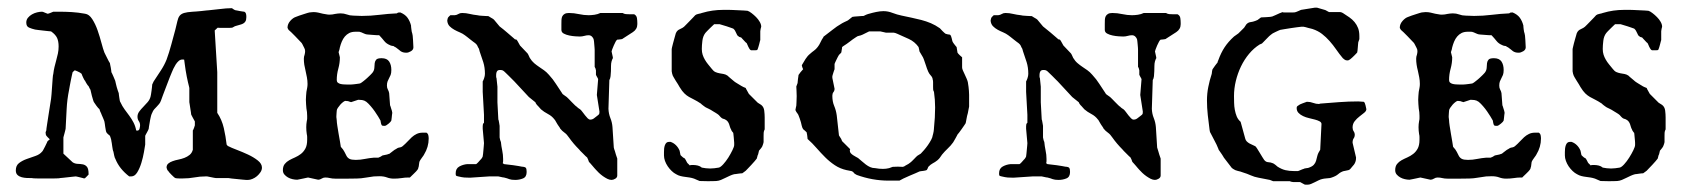

<svg xmlns="http://www.w3.org/2000/svg" viewBox="-20 -473 4489 510"><path d="M525.9 -4.4Q510.7 -4.4 496.3 -1.7Q481.9 1 465.8 1Q464.8 1 461.9 1Q459 1 455.8 1Q452.6 1 449.7 0.7Q446.8 0.5 445.8 0Q444.3 -0.5 441.7 -2.9Q439 -5.4 435.8 -8.5Q432.6 -11.7 430.2 -14.4Q427.7 -17.1 427.2 -18.6Q425.3 -19.5 423.8 -23.2Q422.4 -26.9 422.4 -27.8Q422.4 -34.7 427 -38.6Q431.6 -42.5 438.5 -44.9Q445.3 -47.4 453.9 -49.1Q462.4 -50.8 470 -53.7Q477.5 -56.6 483.6 -61.5Q489.7 -66.4 492.2 -75.2V-126.5Q493.2 -127.4 495.4 -133.3Q497.6 -139.2 497.6 -140.1V-145.5V-150.4Q497.1 -151.4 495.6 -154.1Q494.1 -156.7 492.4 -159.9Q490.7 -163.1 489.3 -165.8Q487.8 -168.5 487.8 -168.9Q487.8 -170.4 487.1 -174.8Q486.3 -179.2 485.6 -184.3Q484.9 -189.5 484.1 -194.3Q483.4 -199.2 482.9 -201.7V-229V-239.3Q482.9 -239.7 482.2 -242.7Q481.4 -245.6 480.7 -248.8Q480 -252 479.2 -254.9Q478.5 -257.8 478.5 -258.3Q477.5 -261.7 476.1 -269.5Q474.6 -277.3 473.1 -286.4Q471.7 -295.4 470.7 -303.2Q469.7 -311 469.2 -314.5Q468.8 -314.9 467 -314.9Q465.3 -314.9 464.4 -314.9Q459 -314.9 454.6 -311Q450.2 -307.1 446.8 -301.8Q443.4 -296.4 440.7 -290.8Q438 -285.2 436.5 -281.2Q435.1 -278.3 430.9 -267.6Q426.8 -256.8 421.9 -244.1Q417 -231.4 412.8 -220.2Q408.7 -209 407.7 -206.1Q405.8 -200.7 402.8 -197Q399.9 -193.4 396.5 -189.9Q393.1 -186.5 389.6 -182.6Q386.2 -178.7 384.3 -173.3Q382.8 -170.9 381.3 -165.8Q379.9 -160.6 379.9 -159.7Q379.4 -158.2 378.7 -154.1Q377.9 -149.9 377.2 -145.3Q376.5 -140.6 375.7 -136.5Q375 -132.3 375 -130.9Q375 -129.9 373.5 -127.2Q372.1 -124.5 370.4 -121.3Q368.7 -118.2 367.2 -115.5Q365.7 -112.8 365.7 -112.3V-88.9Q364.7 -82.5 362.3 -68.6Q359.9 -54.7 355.5 -40.3Q351.1 -25.9 344.5 -15.1Q337.9 -4.4 328.6 -4.4H323.2Q310.5 -14.2 301.3 -25.6Q292 -37.1 286.1 -51.8Q285.2 -52.2 283.4 -59.6Q281.7 -66.9 281.2 -70.3Q280.3 -71.8 279.5 -75.7Q278.8 -79.6 278.1 -84.2Q277.3 -88.9 276.9 -93Q276.4 -97.2 275.9 -98.1Q275.9 -100.6 274.2 -106Q272.5 -111.3 272 -112.3Q270.5 -113.3 266.6 -116.9Q262.7 -120.6 262.7 -121.6Q261.7 -123 261 -127.2Q260.3 -131.3 259.5 -136Q258.8 -140.6 258.3 -144.8Q257.8 -148.9 257.3 -150.4Q257.3 -150.9 256.1 -153.8Q254.9 -156.7 253.4 -160.4Q252 -164.1 250.2 -167.7Q248.5 -171.4 248 -173.3Q247.1 -174.3 245.6 -178.5Q244.1 -182.6 244.1 -183.1Q243.2 -183.6 240.7 -186.3Q238.3 -189 236.1 -192.1Q233.9 -195.3 231.9 -198.2Q230 -201.2 229.5 -201.7Q228.5 -203.1 227.1 -208Q225.6 -212.9 224.1 -218.3Q222.7 -223.6 221.7 -228.5Q220.7 -233.4 220.2 -234.9Q219.2 -235.8 217.5 -239.5Q215.8 -243.2 215.3 -244.1Q214.4 -244.6 212.9 -246.6Q211.4 -248.5 210 -251Q208.5 -253.4 207.3 -255.6Q206.1 -257.8 206.1 -258.3Q205.1 -258.8 203.6 -261.5Q202.1 -264.2 200.7 -267.3Q199.2 -270.5 198 -273.4Q196.8 -276.4 196.8 -276.9Q193.4 -280.3 186 -283.4Q178.7 -286.6 178.2 -286.1L172.9 -281.2Q172.4 -278.8 170.9 -272.5Q169.4 -266.1 168 -258.8Q166.5 -251.5 165.3 -244.6Q164.1 -237.8 163.6 -234.9Q158.2 -208.5 157 -182.9Q155.8 -157.2 154.3 -130.9Q154.3 -129.9 153.3 -126.5Q152.3 -123 151.4 -119.1Q150.4 -115.2 149.4 -111.8Q148.4 -108.4 148.4 -107.9V-85.9V-64.9Q149.9 -63.5 153.3 -60.3Q156.7 -57.1 160.6 -53.5Q164.6 -49.8 168 -46.6Q171.4 -43.5 172.9 -42Q178.7 -38.1 186 -37.8Q193.4 -37.6 200 -36.4Q206.5 -35.2 210.9 -30Q215.3 -24.9 215.3 -10.7V-9.3Q213.9 -7.3 210.4 -4.2Q207 -1 206.1 0Q205.6 0.5 205.1 0.5Q204.6 1 203.1 1Q202.6 1 201.9 0.5Q201.2 0 200.2 0Q199.7 0 197.3 -0.7Q194.8 -1.5 191.4 -2.2Q188 -2.9 185.1 -3.7Q182.1 -4.4 181.2 -4.4Q180.2 -4.4 174.1 -3.7Q168 -2.9 160.6 -2.2Q153.3 -1.5 147 -0.7Q140.6 0 139.2 0Q138.7 0.5 134.3 0.7Q129.9 1 123.8 1Q117.7 1 111.6 1Q105.5 1 101.1 1Q97.7 1 91.8 1Q85.9 1 80.1 1Q74.2 1 69.6 0.7Q64.9 0.5 64 0Q58.6 0 51.5 -0.2Q44.4 -0.5 37.8 -2.2Q31.2 -3.9 26.6 -8.1Q22 -12.2 22 -20.5Q22 -33.2 30.5 -39.8Q39.1 -46.4 50.5 -50.5Q62 -54.7 73.7 -58.6Q85.4 -62.5 91.8 -70.3Q92.8 -70.8 95 -75Q97.2 -79.1 99.6 -83.7Q102.1 -88.4 104 -92.8Q106 -97.2 106.4 -98.1Q107.4 -98.6 109.1 -100.3Q110.8 -102.1 112.3 -103Q105.5 -109.4 103.3 -112.3Q101.1 -115.2 101.1 -121.6Q101.1 -122.6 102.1 -124.3Q103 -126 103 -126.5Q103 -129.9 105 -142.3Q106.9 -154.8 109.1 -168.9Q111.3 -183.1 113.3 -195.6Q115.2 -208 115.7 -210.9Q116.2 -213.4 116.9 -223.1Q117.7 -232.9 118.4 -244.1Q119.1 -255.4 119.9 -264.9Q120.6 -274.4 121.6 -276.9Q122.6 -286.1 124.8 -295.2Q127 -304.2 129.4 -313Q131.8 -321.8 133.8 -330.8Q135.7 -339.8 135.7 -349.6Q135.7 -363.3 131.6 -372.3Q127.4 -381.3 115.7 -389.6Q113.3 -389.6 107.4 -390.4Q101.6 -391.1 94.7 -391.8Q87.9 -392.6 81.8 -393.3Q75.7 -394 73.2 -394.5Q64.5 -396.5 57.1 -399.7Q49.8 -402.8 49.8 -413.1Q49.8 -420.4 54.2 -425.8Q58.6 -431.2 64.9 -434.8Q71.3 -438.5 78.6 -440.2Q85.9 -441.9 91.8 -441.9Q93.8 -441.9 99.6 -439.2Q105.5 -436.5 106.4 -436.5Q108.4 -436.5 113.8 -438.7Q119.1 -440.9 121.6 -441.9H136.7Q154.3 -441.9 170.9 -440.9Q187.5 -439.9 206.1 -436.5Q216.8 -435.1 225.1 -422.1Q233.4 -409.2 239.3 -392.3Q245.1 -375.5 249.5 -358.9Q253.9 -342.3 257.3 -333.5Q257.8 -332.5 259.8 -328.4Q261.7 -324.2 264.2 -319.6Q266.6 -314.9 268.8 -310.5Q271 -306.2 272 -305.2Q272 -304.2 272.7 -301Q273.4 -297.9 274.2 -293.7Q274.9 -289.6 275.4 -286.1Q275.9 -282.7 275.9 -281.2Q276.4 -280.8 277.8 -277.6Q279.3 -274.4 281 -270.5Q282.7 -266.6 284.2 -262.9Q285.6 -259.3 286.1 -258.3Q286.6 -256.3 287.6 -251.7Q288.6 -247.1 290 -241.9Q291.5 -236.8 293 -232.2Q294.4 -227.5 295.4 -225.6Q295.4 -224.1 295.9 -220.7Q296.4 -217.3 296.9 -213.4Q297.4 -209.5 298.1 -206.1Q298.8 -202.6 299.8 -201.7Q304.7 -190.9 311 -182.4Q317.4 -173.8 323.5 -165.5Q329.6 -157.2 334.5 -147.9Q339.4 -138.7 341.8 -126.5Q342.8 -126.5 343.3 -126.2Q343.8 -126 344.2 -126Q349.6 -126 350.8 -131.6Q352.1 -137.2 352.1 -140.1Q352.1 -146.5 348.6 -151.4Q345.2 -156.2 345.2 -163.1Q345.2 -170.4 349.9 -176.8Q354.5 -183.1 360.6 -189.2Q366.7 -195.3 372.3 -201.9Q377.9 -208.5 379.9 -216.3Q380.4 -217.8 381.1 -222.4Q381.8 -227.1 382.6 -232.4Q383.3 -237.8 383.8 -242.4Q384.3 -247.1 384.3 -248.5Q384.8 -249 386.5 -253.2Q388.2 -257.3 389.2 -258.3Q397.5 -271 407 -285.4Q416.5 -299.8 422.4 -314.5Q425.8 -323.7 429 -334Q432.1 -344.2 435.1 -355Q438 -365.7 440.7 -375.7Q443.4 -385.7 445.8 -394.5Q449.2 -408.2 451.2 -417Q453.1 -425.8 457 -430.9Q460.9 -436 468.8 -438.5Q476.6 -440.9 492.2 -441.9Q494.1 -441.9 500.5 -442.4Q506.8 -442.9 513.9 -443.6Q521 -444.3 527.1 -445.1Q533.2 -445.8 535.2 -445.8Q547.4 -446.8 564.5 -449Q581.5 -451.2 593.8 -451.2H596.2Q597.2 -450.2 600.8 -448Q604.5 -445.8 605.5 -445.8Q606 -445.8 609.6 -445.1Q613.3 -444.3 617.2 -443.6Q621.1 -442.9 624.8 -442.4Q628.4 -441.9 628.9 -441.9Q632.3 -440.4 633.3 -436.8Q634.3 -433.1 634.3 -430.2V-426.8Q634.3 -419.9 631.8 -416Q629.4 -412.1 625.5 -410.2Q621.6 -408.2 616.5 -407Q611.3 -405.8 605.5 -403.8Q604.5 -403.8 600.8 -401.6Q597.2 -399.4 596.2 -399.4Q593.8 -398.9 588.1 -398.9Q582.5 -398.9 576.7 -398.9Q570.3 -398.9 565.2 -398.9Q560.1 -398.9 558.1 -399.4L550.3 -392.1L557.1 -281.2V-173.3Q569.3 -155.3 574.5 -132.8Q579.6 -110.4 582 -88.9Q582.5 -87.9 584.2 -86.2Q585.9 -84.5 586.9 -84.5Q594.2 -80.6 609.1 -75Q624 -69.3 638.7 -62.5Q653.3 -55.7 664.6 -46.9Q675.8 -38.1 675.8 -27.8Q675.8 -21.5 671.9 -15.6Q668 -9.8 662.6 -5.1Q657.2 -0.5 650.6 2.2Q644 4.9 639.2 4.9H633.3Q631.8 4.9 625 4.2Q618.2 3.4 610.1 2.7Q602.1 2 595.2 1.2Q588.4 0.5 586.9 0H563H553.7Q552.2 0 548.8 -0.7Q545.4 -1.5 541.3 -2.2Q537.1 -2.9 533.9 -3.7Q530.8 -4.4 530.3 -4.4Z M731.4 -21Q731.4 -31.2 736.3 -37.4Q741.2 -43.5 748.3 -47.4Q755.4 -51.3 763.7 -54.9Q772 -58.6 779.1 -64Q786.1 -69.3 791 -78.1Q795.9 -86.9 795.9 -101.6Q795.9 -105.5 795.9 -109.1Q795.9 -112.8 794.9 -116.7Q793.5 -125.5 793.5 -135.3Q793.5 -143.1 794.9 -151.4Q795.9 -155.3 795.9 -158.4Q795.9 -161.6 795.9 -165.5Q795.9 -170.9 795.4 -175.3Q794.9 -179.7 793.9 -185.1Q793.5 -190.4 793 -196.3Q792.5 -202.1 792.5 -208Q792.5 -213.4 793 -218.5Q793.5 -223.6 793.9 -229Q794.9 -234.4 795.9 -239.5Q796.9 -244.6 796.9 -250Q796.9 -258.8 795.2 -267.8Q793.5 -276.9 791.5 -285.6Q789.6 -293 788.3 -301Q787.1 -309.1 787.1 -316.9Q787.1 -319.8 787.6 -322.5Q788.1 -325.2 789.1 -327.6Q790.5 -332.5 790.5 -337.9Q790.5 -338.4 790.3 -338.6Q790 -338.9 790 -339.8V-341.3Q789.6 -342.8 788.3 -345.5Q787.1 -348.1 785.6 -350.8Q784.2 -353.5 783 -356Q781.7 -358.4 781.2 -358.9Q779.3 -360.8 774.4 -366Q769.5 -371.1 764.2 -376.7Q758.8 -382.3 753.7 -387.2Q748.5 -392.1 746.6 -393.6Q746.1 -394.5 744.9 -396.5Q743.7 -398.4 743.7 -399.4Q743.7 -409.2 751 -417.5Q758.3 -425.8 766.1 -428.2Q769.5 -429.7 775.1 -431.6Q780.8 -433.6 786.4 -435.3Q792 -437 796.4 -438.5Q800.8 -439.9 801.8 -439.9Q802.7 -439.9 806.6 -440.4Q810.5 -440.9 812.5 -440.9Q819.3 -440.9 825.4 -439.5Q831.5 -438 837.9 -436.5Q841.8 -436 846.2 -435.1Q850.6 -434.1 855 -434.1Q859.4 -434.1 862.8 -434.6Q866.2 -435.1 870.1 -436Q873.5 -436.5 877 -437Q880.4 -437.5 884.3 -437.5Q893.6 -437.5 901.4 -434.6Q909.2 -431.6 917.5 -431.6Q918 -431.6 920.9 -431.4Q923.8 -431.2 927.5 -431.2Q931.2 -431.2 934.8 -430.9Q938.5 -430.7 940.9 -430.7Q964.4 -430.7 987.5 -433.6Q1010.7 -436.5 1034.2 -437.5Q1036.6 -439.5 1038.3 -439.7Q1040 -439.9 1043.5 -439.9Q1056.2 -434.6 1062.5 -425.8Q1068.8 -417 1071.8 -405.3Q1071.8 -404.3 1072 -401.4Q1072.3 -398.4 1072.8 -395Q1073.2 -391.6 1073.7 -388.7Q1074.2 -385.7 1074.7 -385.3Q1074.7 -384.8 1075.2 -383.5Q1075.7 -382.3 1076.2 -378.2Q1076.7 -374 1077.1 -366.7Q1077.6 -359.4 1078.1 -347.2Q1078.1 -340.8 1071.5 -336.9Q1064.9 -333 1059.6 -333Q1054.2 -333 1050.8 -334Q1047.4 -335 1044.4 -336.9Q1041.5 -338.9 1038.6 -341.6Q1035.6 -344.2 1031.2 -347.2Q1030.8 -347.2 1028.6 -348.4Q1026.4 -349.6 1025.4 -350.6Q1024.9 -350.6 1021 -351.3Q1017.1 -352.1 1016.1 -353Q1006.3 -356.9 1000.7 -364Q995.1 -371.1 987.3 -379.4Q984.9 -379.4 979.7 -379.6Q974.6 -379.9 968.5 -380.4Q962.4 -380.9 957 -381.3Q951.7 -381.8 949.7 -382.8Q948.7 -382.8 943.8 -385.3Q939 -387.7 937.5 -387.7Q937 -388.7 931.9 -388.7Q926.8 -388.7 924.3 -388.7Q914.6 -388.7 907.7 -385.3Q900.9 -381.8 896 -376Q891.1 -370.1 887.9 -362.5Q884.8 -355 882.8 -347.2Q882.8 -346.2 881.6 -341.3Q880.4 -336.4 879.4 -334.5Q879.4 -333.5 880.1 -331.8Q880.9 -330.1 882.8 -320.8Q882.8 -305.7 878.7 -290.8Q874.5 -275.9 874.5 -260.3Q874.5 -255.9 877.4 -253.4Q880.4 -251 884.5 -250Q888.7 -249 893.3 -248.8Q897.9 -248.5 901.4 -248.5H912.6Q915 -248.5 919.2 -249Q923.3 -249.5 927.2 -250Q931.2 -250.5 934.3 -251Q937.5 -251.5 937.5 -252Q938 -252 940.4 -253.7Q942.9 -255.4 945.6 -257.6Q948.2 -259.8 951.2 -262.2Q954.1 -264.6 955.6 -266.1Q957 -267.6 959.2 -269.5Q961.4 -271.5 963.6 -273.7Q965.8 -275.9 967.5 -277.8Q969.2 -279.8 969.7 -280.3Q974.1 -286.1 974.4 -293Q974.6 -299.8 975.3 -305.4Q976.1 -311 979.5 -314.7Q982.9 -318.4 993.7 -318.4Q1007.8 -318.4 1013.7 -309.6Q1019.5 -300.8 1019.5 -287.1Q1019.5 -278.8 1017.6 -273.9Q1015.6 -269 1013.4 -265.1Q1011.2 -261.2 1009.5 -256.8Q1007.8 -252.4 1007.8 -245.6Q1007.8 -239.3 1010.3 -235.1Q1012.7 -231 1013.7 -225.6L1016.1 -193.4Q1016.6 -192.9 1017.3 -190.4Q1018.1 -188 1019 -184.8Q1020 -181.6 1021 -178.5Q1022 -175.3 1022 -173.3Q1021.5 -170.9 1021.2 -167.5Q1021 -164.1 1020.5 -160.6Q1020 -156.7 1019.5 -152.8Q1019 -151.4 1017.1 -149.2Q1015.1 -147 1012.5 -144.8Q1009.8 -142.6 1006.8 -140.6Q1003.9 -138.7 1002 -138.7Q1000 -138.7 997.1 -138.9Q994.1 -139.2 993.7 -141.1Q992.7 -142.1 991.7 -147Q990.7 -151.9 990.7 -152.8Q988.3 -157.2 984.4 -163.6Q980.5 -169.9 975.6 -177Q970.7 -184.1 964.8 -190.9Q959 -197.8 953.1 -202.6Q947.8 -206.5 941.7 -207.3Q935.5 -208 931.6 -208L912.6 -201.7Q911.6 -201.7 908 -203.1Q904.3 -204.6 902.8 -204.6H900.9Q899.9 -204.6 899.4 -204.8Q898.9 -205.1 897.9 -205.1Q895.5 -205.1 891.6 -202.1Q887.7 -199.2 884 -195.1Q880.4 -190.9 877.4 -186.5Q874.5 -182.1 874.5 -179.2Q874.5 -178.2 874 -173.1Q873.5 -168 873.5 -164.6Q873.5 -163.6 873.5 -161.6Q873.5 -159.7 874 -157.7Q874 -155.8 874.5 -152.8Q874.5 -148.9 876 -138.9Q877.4 -128.9 879.4 -117.9Q881.3 -106.9 883.1 -96.9Q884.8 -86.9 885.3 -83Q892.1 -75.7 895 -69.6Q897.9 -63.5 900.6 -58.6Q903.3 -53.7 908.4 -51Q913.6 -48.3 924.8 -48.3Q937 -48.3 949 -50.8Q960.9 -53.2 973.1 -54.2H984.9Q985.8 -54.2 990.5 -56.6Q995.1 -59.1 996.1 -60.1L1007.8 -62.5Q1009.8 -63.5 1012.9 -64.2Q1016.1 -64.9 1016.1 -65.9Q1017.6 -66.9 1023.4 -71.5Q1029.3 -76.2 1031.2 -76.7Q1036.1 -80.6 1041.5 -81.3Q1046.9 -82 1050.8 -85.9Q1056.6 -90.8 1062.3 -96.9Q1067.9 -103 1073.7 -108.4Q1079.6 -113.8 1086.7 -117.2Q1093.8 -120.6 1102.5 -120.6H1112.8Q1116.7 -118.2 1117.7 -113.8Q1118.7 -109.4 1118.7 -105Q1118.7 -82.5 1106.4 -62.5Q1106.4 -62 1104.7 -59.6Q1103 -57.1 1100.8 -54.2Q1098.6 -51.3 1096.9 -48.6Q1095.2 -45.9 1094.7 -44.9Q1094.2 -44.4 1093.8 -42Q1093.3 -39.6 1093 -36.6Q1092.8 -33.7 1092.3 -31Q1091.8 -28.3 1091.3 -27.8Q1091.3 -26.9 1090.6 -24.9Q1089.8 -22.9 1088.9 -22Q1087.9 -20.5 1085.2 -17.6Q1082.5 -14.6 1079.1 -11.5Q1075.7 -8.3 1072.8 -5.4Q1069.8 -2.4 1068.8 -1.5H1064.5Q1055.7 -1.5 1046.9 0Q1036.6 1.5 1026.4 1.5Q1016.1 1.5 1007.8 -1.7Q999.5 -4.9 987.3 -4.9Q984.9 -4.9 979.5 -4.6Q974.1 -4.4 973.1 -4.4L950.2 -1Q939.5 1 928.2 1.2Q917 1.5 905.8 1.5H870.1Q862.3 1.5 856.4 0Q850.6 -1.5 843.8 -1.5Q838.9 -1.5 834.2 1.5Q829.6 4.4 825.2 4.4L798.3 -1.5Q797.9 -1.5 794.4 -0.7Q791 0 786.6 1Q782.2 2 777.3 2.9Q772.5 3.9 769.5 4.4Q763.7 4.4 757.1 2.9Q750.5 1.5 744.9 -1.7Q739.3 -4.9 735.4 -9.5Q731.4 -14.2 731.4 -21Z M1228.5 -1Q1219.7 -1 1213.4 -1.5Q1207 -2 1197.3 -4.4Q1191.9 -5.4 1191.2 -6.8Q1190.4 -8.3 1190.4 -12.7Q1190.4 -25.4 1200.2 -30.8Q1210 -36.1 1221.2 -37.1H1244.6Q1245.6 -37.1 1250 -41.7Q1254.4 -46.4 1256.3 -48.8Q1257.8 -49.8 1260 -53.2Q1262.2 -56.6 1262.2 -57.6Q1262.7 -59.6 1263.2 -64.7Q1263.7 -69.8 1264.2 -75.4Q1264.6 -81.1 1265.1 -85.9Q1265.6 -90.8 1265.6 -92.8L1262.2 -130.9V-137.7Q1262.2 -140.1 1262.7 -142.6Q1263.2 -145 1265.6 -147V-168L1262.2 -229V-256.8Q1263.7 -258.8 1265.9 -265.1Q1268.1 -271.5 1268.1 -276.9Q1268.1 -293.9 1263.7 -307.9Q1259.3 -321.8 1253.9 -336.9Q1253.9 -337.9 1252.7 -341.8Q1251.5 -345.7 1250.5 -346.2Q1248.5 -350.6 1247.3 -352.8Q1246.1 -355 1242.2 -358.4Q1240.7 -359.4 1237.1 -362.1Q1233.4 -364.7 1229.2 -368.2Q1225.1 -371.6 1220.9 -374.8Q1216.8 -377.9 1214.8 -379.4Q1209 -383.8 1201.4 -387Q1193.8 -390.1 1186.8 -394Q1179.7 -397.9 1174.3 -403.3Q1168.9 -408.7 1168 -418Q1168 -418.9 1168.7 -422.1Q1169.4 -425.3 1170.4 -426.8Q1170.9 -427.7 1173.1 -429.7Q1175.3 -431.6 1176.3 -432.6H1188Q1193.4 -433.1 1197.5 -435.8Q1201.7 -438.5 1207.5 -438.5Q1217.8 -438.5 1227.8 -436Q1237.8 -433.6 1248 -432.6Q1249 -432.1 1253.4 -431.6Q1257.8 -431.2 1262.7 -430.9Q1267.6 -430.7 1272 -430.4Q1276.4 -430.2 1277.3 -430.2Q1278.3 -429.2 1284.2 -426Q1290 -422.9 1292 -420.9L1307.1 -402.8Q1317.4 -395 1326.9 -386.7Q1336.4 -378.4 1346.2 -370.1Q1346.2 -369.1 1348.6 -368.4Q1351.1 -367.7 1352.1 -367.7Q1352.5 -366.7 1353.5 -365.7Q1354.5 -364.7 1354.5 -364.3L1361.3 -352.1L1381.3 -331.1Q1382.3 -330.1 1384.5 -325.2Q1386.7 -320.3 1387.2 -319.3Q1392.6 -310.5 1398.9 -305.2Q1405.3 -299.8 1411.9 -295.4Q1418.5 -291 1425 -286.4Q1431.6 -281.7 1438 -274.4Q1449.2 -262.2 1456.5 -250.5Q1463.9 -238.8 1473.6 -224.6Q1473.6 -223.6 1474.9 -222.9Q1476.1 -222.2 1477.1 -221.2L1485.4 -215.3Q1486.8 -214.4 1490.5 -210.4Q1494.1 -206.5 1498.5 -202.1Q1502.9 -197.8 1506.8 -193.8Q1510.7 -189.9 1512.2 -189.5Q1513.2 -188 1516.6 -185.5Q1520 -183.1 1521 -182.6Q1523.9 -180.2 1527.3 -175.5Q1530.8 -170.9 1534.2 -166.5Q1537.6 -162.1 1541 -158.7Q1544.4 -155.3 1547.9 -155.3Q1553.2 -155.3 1557.4 -158.4Q1561.5 -161.6 1565.4 -164.6Q1570.8 -168.5 1571.5 -170.2Q1572.3 -171.9 1572.3 -176.8L1565.4 -220.7L1568.8 -262.7Q1568.8 -263.2 1567.9 -265.1Q1566.9 -267.1 1565.7 -269Q1564.5 -271 1563.7 -272.7Q1563 -274.4 1563 -274.4V-286.1Q1563 -287.6 1561.8 -291Q1560.5 -294.4 1559.6 -295.4V-340.3Q1559.6 -341.8 1559.3 -345.7Q1559.1 -349.6 1558.6 -354Q1558.1 -358.4 1557.9 -362.3Q1557.6 -366.2 1557.1 -367.7Q1556.2 -372.1 1552.5 -375.7Q1548.8 -379.4 1543.5 -379.4Q1538.1 -379.4 1532.2 -377.7Q1526.4 -376 1520 -376Q1516.6 -376 1508.5 -376.5Q1500.5 -377 1492.2 -378.7Q1483.9 -380.4 1477.5 -383.8Q1471.2 -387.2 1471.2 -393.6V-408.7Q1471.2 -414.6 1471.4 -420.2Q1471.7 -425.8 1473.6 -429.7Q1475.6 -433.6 1479.7 -436Q1483.9 -438.5 1491.2 -438.5Q1504.4 -438.5 1517.8 -435.5Q1531.2 -432.6 1543.5 -432.6Q1550.3 -432.6 1559.1 -433.8Q1567.9 -435.1 1574.7 -438.5H1633.8Q1637.7 -436 1642.6 -435.5Q1647.5 -435.1 1652.8 -435.1H1664.6Q1670.9 -431.6 1671.9 -425Q1672.9 -418.5 1672.9 -411.6V-408.7Q1672.9 -395.5 1661.1 -387.7L1633.8 -370.1Q1633.8 -369.6 1631.8 -369.1Q1629.9 -368.7 1627.4 -368.4Q1625 -368.2 1622.6 -367.9Q1620.1 -367.7 1619.6 -367.7Q1617.7 -366.7 1615.2 -362.3Q1612.8 -357.9 1610.4 -352.3Q1607.9 -346.7 1606.2 -342Q1604.5 -337.4 1604.5 -336.4L1607.9 -320.8Q1607.9 -320.3 1607.9 -318.6Q1607.9 -316.9 1606.9 -316.9Q1606.9 -315.9 1605.7 -313.5Q1604.5 -311 1604.5 -310.1Q1603 -304.7 1603 -297.9Q1603 -291 1602.8 -283.9Q1602.5 -276.9 1601.8 -270.5Q1601.1 -264.2 1598.6 -260.3L1596.2 -184.1Q1596.7 -170.9 1601.3 -159.4Q1606 -147.9 1606.9 -135.3L1610.4 -81.1Q1611.3 -76.7 1613.3 -71.8Q1615.7 -62.5 1619.6 -51.8V-6.8Q1619.6 -1.5 1614.3 1.7Q1608.9 4.9 1604.5 4.9Q1599.1 4.9 1593.3 2Q1587.4 -1 1581.5 -5.1Q1575.7 -9.3 1570.8 -13.9Q1565.9 -18.6 1563 -22Q1561.5 -23.4 1558.8 -26.6Q1556.2 -29.8 1553.2 -33.2Q1550.3 -36.6 1547.9 -39.3Q1545.4 -42 1544.4 -43Q1544.4 -43.9 1542.2 -49.1Q1540 -54.2 1539.6 -54.7Q1538.6 -55.2 1535.4 -58.3Q1532.2 -61.5 1528.6 -65.2Q1524.9 -68.8 1521.7 -72Q1518.6 -75.2 1518.1 -76.2Q1502.9 -91.3 1491.2 -107.9Q1485.8 -116.2 1479.5 -120.6Q1473.1 -125 1467.8 -131.8Q1467.8 -132.8 1465.3 -136.2Q1462.9 -139.6 1461.9 -141.1Q1461.4 -141.6 1460.2 -143.8Q1459 -146 1457.5 -148.4Q1456.1 -150.9 1454.8 -153.1Q1453.6 -155.3 1453.1 -155.3Q1446.3 -164.6 1435.5 -170.2Q1424.8 -175.8 1417 -182.6L1408.7 -191.9Q1407.7 -192.4 1405 -196Q1402.3 -199.7 1402.3 -201.2L1384.8 -215.3L1346.2 -256.8Q1344.2 -258.8 1340.1 -262.9Q1335.9 -267.1 1331.5 -271.5Q1327.1 -275.9 1323.5 -279.3Q1319.8 -282.7 1318.8 -283.7Q1316.4 -285.6 1314.2 -286.4Q1312 -287.1 1308.1 -287.1Q1302.2 -287.1 1300 -283.4Q1297.9 -279.8 1297.9 -274.4Q1297.9 -273.4 1297.9 -269.8Q1297.9 -266.1 1298.8 -266.1L1301.3 -242.7V-201.2L1303.7 -155.3Q1304.2 -155.3 1304.7 -152.8Q1305.2 -150.4 1305.7 -147.5Q1306.2 -144.5 1306.6 -141.8Q1307.1 -139.2 1307.1 -138.7V-107.9Q1307.1 -107.4 1308.3 -102.3Q1309.6 -97.2 1310.5 -96.2Q1311.5 -85 1314 -73.5Q1316.4 -62 1316.4 -50.8Q1316.4 -48.3 1316.4 -45.2Q1316.4 -42 1315.4 -39.6L1318.8 -37.1Q1321.8 -36.6 1328.6 -35.9Q1335.4 -35.2 1343 -34.2Q1350.6 -33.2 1357.2 -32Q1363.8 -30.8 1366.2 -30.3Q1375 -29.8 1377 -26.9Q1378.9 -23.9 1378.9 -16.1Q1378.9 -2.9 1369.1 1Q1359.4 4.9 1348.6 4.9Q1343.3 4.9 1339.6 4.4Q1335.9 3.9 1333 2.9Q1330.1 2 1326.9 0.7Q1323.7 -0.5 1318.8 -1.5Q1316.4 -1.5 1310.8 -2.9Q1305.2 -4.4 1303.7 -4.4H1279.3Z M1743.7 -69.3Q1743.7 -73.7 1744.1 -78.4Q1744.6 -83 1746.1 -87.2Q1747.6 -91.3 1750.2 -93.8Q1752.9 -96.2 1757.3 -96.2H1761.2Q1769.5 -93.3 1775.6 -87.2Q1781.7 -81.1 1785.2 -72.8L1787.6 -61Q1788.6 -60.1 1790.8 -57.9Q1793 -55.7 1794.4 -54.7L1799.3 -51.8Q1800.3 -50.8 1802.7 -45.7Q1805.2 -40.5 1806.2 -39.6Q1807.1 -39.1 1809.1 -36.9Q1811 -34.7 1812 -33.7Q1814.5 -34.7 1817.1 -34.7Q1819.8 -34.7 1822.3 -34.7Q1827.6 -34.7 1833.7 -33.2Q1839.8 -31.7 1844.2 -27.8Q1849.6 -26.9 1855 -26.1Q1860.4 -25.4 1866.2 -25.4Q1871.6 -25.4 1877.4 -26.1Q1883.3 -26.9 1889.2 -27.8Q1894 -28.8 1901.1 -36.6Q1908.2 -44.4 1914.6 -54.4Q1920.9 -64.5 1925.5 -74Q1930.2 -83.5 1930.2 -87.9V-93.8Q1930.2 -95.7 1929.7 -99.9Q1929.2 -104 1929 -108.4Q1928.7 -112.8 1928.2 -116Q1927.7 -119.1 1927.7 -120.1Q1926.8 -120.6 1924.3 -124.3Q1921.9 -127.9 1921.9 -129.4Q1919.9 -132.3 1918.9 -136.2Q1918 -140.1 1916.5 -143.8Q1915 -147.5 1912.8 -150.4Q1910.6 -153.3 1906.7 -155.3Q1905.8 -156.2 1902.1 -157.2Q1898.4 -158.2 1898.4 -158.7Q1897.5 -158.7 1893.6 -162.6Q1889.6 -166.5 1889.2 -167.5Q1888.2 -168.5 1885.7 -170.2Q1883.3 -171.9 1880.4 -173.6Q1877.4 -175.3 1875 -176.8Q1872.6 -178.2 1871.1 -179.2Q1870.6 -179.7 1867.9 -181.2Q1865.2 -182.6 1862.3 -184.1Q1859.4 -185.5 1856.7 -186.8Q1854 -188 1853.5 -188.5Q1852.1 -189.5 1847.2 -193.1Q1842.3 -196.8 1841.8 -197.8Q1831.5 -204.6 1824 -208.3Q1816.4 -211.9 1810.1 -215.6Q1803.7 -219.2 1797.9 -224.9Q1792 -230.5 1785.2 -241.7Q1783.7 -244.6 1780.8 -249.3Q1777.8 -253.9 1774.9 -258.5Q1772 -263.2 1769.8 -267.1Q1767.6 -271 1767.1 -272Q1766.6 -272.9 1765.4 -277.3Q1764.2 -281.7 1764.2 -283.7V-342.8Q1764.2 -343.3 1765.1 -347.4Q1766.1 -351.6 1767.6 -357.4Q1769 -363.3 1770.8 -369.1Q1772.5 -375 1773.4 -378.4Q1774.9 -385.3 1777.1 -388.4Q1779.3 -391.6 1782.2 -393.6Q1785.2 -395.5 1788.8 -397Q1792.5 -398.4 1796.9 -401.9Q1798.3 -403.3 1802.7 -407.7Q1807.1 -412.1 1812 -417.2Q1816.9 -422.4 1821.3 -426.8Q1825.7 -431.2 1826.7 -432.6Q1829.6 -435.1 1835.9 -436.3Q1842.3 -437.5 1844.2 -438.5Q1858.9 -442.9 1872.6 -444.8Q1886.2 -446.8 1901.9 -446.8H1916Q1918.9 -446.8 1926 -446.5Q1933.1 -446.3 1940.9 -445.8Q1948.7 -445.3 1955.8 -445.1Q1962.9 -444.8 1965.8 -444.3Q1970.2 -442.9 1976.3 -438.2Q1982.4 -433.6 1988.3 -427.7Q1994.1 -421.9 1998 -415Q2002 -408.2 2002 -401.9Q2001.5 -401.4 2000.5 -396.5Q1999.5 -391.6 1999.5 -390.1V-366.7Q1999 -365.7 1998.3 -362.5Q1997.6 -359.4 1996.6 -355.5Q1995.6 -351.6 1994.4 -347.9Q1993.2 -344.2 1992.7 -342.8Q1992.2 -340.3 1990 -339.8Q1987.8 -339.4 1985.4 -339.4H1975.1Q1972.7 -340.3 1970.9 -343Q1969.2 -345.7 1967.8 -348.6Q1966.3 -351.6 1965.3 -354.2Q1964.4 -356.9 1963.4 -358.4Q1962.4 -358.9 1960.4 -360.8Q1958.5 -362.8 1956.3 -365.2Q1954.1 -367.7 1951.9 -369.9Q1949.7 -372.1 1948.7 -373.5Q1948.2 -373.5 1945.6 -374.3Q1942.9 -375 1942.4 -376Q1939.5 -377.4 1938 -380.1Q1936.5 -382.8 1935.3 -385.7Q1934.1 -388.7 1932.4 -391.6Q1930.7 -394.5 1927.7 -397Q1925.8 -397.5 1920.9 -399.4Q1916 -401.4 1910.2 -403.1Q1904.3 -404.8 1898.9 -406.5Q1893.6 -408.2 1891.6 -408.7H1877Q1875.5 -407.2 1872.1 -404.1Q1868.7 -400.9 1864.7 -397Q1860.8 -393.1 1857.7 -389.9Q1854.5 -386.7 1853.5 -385.3Q1847.2 -377 1845.7 -364.7Q1844.2 -352.5 1844.2 -342.8Q1844.2 -334.5 1846.4 -327.6Q1848.6 -320.8 1852.3 -314.5Q1856 -308.1 1860.8 -302.2Q1865.7 -296.4 1871.1 -289.6Q1875.5 -283.7 1880.6 -281.5Q1885.7 -279.3 1891.4 -278.3Q1897 -277.3 1902.3 -276.4Q1907.7 -275.4 1912.6 -272Q1913.1 -271.5 1915.8 -269Q1918.5 -266.6 1921.4 -264.2Q1924.3 -261.7 1927 -259.5Q1929.7 -257.3 1930.2 -256.8Q1931.2 -255.9 1933.8 -254.2Q1936.5 -252.4 1939.5 -250.7Q1942.4 -249 1945.1 -247.3Q1947.8 -245.6 1948.7 -245.1Q1949.7 -244.1 1954.6 -241.9Q1959.5 -239.7 1960.9 -239.3Q1960.9 -238.3 1962.4 -235.8Q1963.9 -233.4 1969.2 -223.6L1992.7 -200.2L2002 -194.3Q2008.8 -189 2010 -179.2Q2011.2 -169.4 2011.2 -160.6V-129.4Q2008.8 -125 2008.5 -120.4Q2008.3 -115.7 2008.3 -111.3V-96.2Q2008.3 -94.2 2006.8 -89.8Q2005.4 -85.4 2004.9 -84.5Q2004.9 -84 2003.7 -82.3Q2002.4 -80.6 2001 -78.6Q1999.5 -76.7 1998 -75Q1996.6 -73.2 1996.1 -72.8Q1995.6 -71.3 1994.6 -66.4Q1993.7 -61.5 1992.7 -61L1990.2 -51.8Q1988.8 -49.8 1984.6 -44.9Q1980.5 -40 1975.6 -34.9Q1970.7 -29.8 1966.6 -25.4Q1962.4 -21 1960.9 -19.5Q1959.5 -18.1 1956.1 -15.9Q1952.6 -13.7 1951.7 -12.7Q1950.7 -12.7 1947.8 -12.5Q1944.8 -12.2 1941.2 -11.7Q1937.5 -11.2 1934.3 -10.7Q1931.2 -10.3 1930.2 -10.3Q1924.3 -8.8 1918.5 -6.1Q1912.6 -3.4 1906.7 -0.5Q1900.9 2.4 1895 4.9Q1889.2 7.3 1882.8 7.8Q1882.3 7.8 1874 8.1Q1865.7 8.3 1860.4 8.3L1838.4 7.8Q1836.4 6.8 1830.8 4.6Q1825.2 2.4 1823.7 1.5Q1817.9 -0.5 1811.8 -1.5Q1805.7 -2.4 1799.6 -3.2Q1793.5 -3.9 1787.6 -5.4Q1781.7 -6.8 1775.9 -10.3Q1770 -13.2 1764.2 -18.8Q1758.3 -24.4 1753.7 -31.2Q1749 -38.1 1746.3 -45.7Q1743.7 -53.2 1743.7 -60.1Z M2125 -105.5Q2125 -108.9 2124 -114.3Q2123 -119.6 2122.6 -121.6Q2121.6 -123 2117.7 -126.2Q2113.8 -129.4 2113.3 -129.9Q2110.8 -133.8 2109.6 -139.2Q2108.4 -144.5 2107.4 -148.4Q2106.4 -151.9 2104.2 -158.4Q2102.1 -165 2101.1 -166.5Q2101.1 -167.5 2098.6 -171.1Q2096.2 -174.8 2095.2 -175.8L2092.8 -180.7Q2092.8 -182.1 2094 -187Q2095.2 -191.9 2095.2 -192.4Q2095.2 -194.8 2095.7 -202.1Q2096.2 -209.5 2096.2 -217.8Q2096.2 -226.1 2095.7 -233.2Q2095.2 -240.2 2095.2 -243.2L2098.6 -252.4Q2098.6 -252.9 2098.9 -256.1Q2099.1 -259.3 2099.6 -262.9Q2100.1 -266.6 2100.6 -269.8Q2101.1 -272.9 2101.1 -273.9Q2102.1 -275.9 2106.4 -281.2Q2110.8 -286.6 2113.3 -289.1Q2113.3 -289.6 2111.8 -292.7Q2110.4 -295.9 2110.4 -297.4Q2109.9 -297.4 2109.9 -297.9V-298.8L2110.4 -300.8Q2114.3 -307.6 2119.6 -316.2Q2125 -324.7 2131.8 -330.1Q2137.2 -335 2142.3 -338.6Q2147.5 -342.3 2151.9 -348.1Q2156.2 -353.5 2159.4 -360.6Q2162.6 -367.7 2167 -374Q2167 -375 2168 -376Q2168.9 -377 2169.9 -377.4Q2180.7 -385.3 2191.9 -394.3Q2203.1 -403.3 2214.4 -409.7Q2214.8 -410.2 2217.5 -411.6Q2220.2 -413.1 2223.4 -414.6Q2226.6 -416 2229 -417.2Q2231.4 -418.5 2232.4 -418.9L2244.1 -428.2Q2245.6 -428.7 2250 -429Q2254.4 -429.2 2259.3 -429.7Q2264.2 -430.2 2268.6 -430.4Q2272.9 -430.7 2274.4 -430.7Q2274.9 -431.2 2276.9 -432.1Q2278.8 -433.1 2281.2 -434.1Q2283.7 -435.1 2285.9 -435.8Q2288.1 -436.5 2288.6 -436.5Q2296.9 -439 2307.4 -441.2Q2317.9 -443.4 2326.7 -443.4Q2338.9 -443.4 2350.8 -438.7Q2362.8 -434.1 2375 -431.6Q2388.2 -428.7 2401.4 -426Q2414.6 -423.3 2427.5 -419.9Q2440.4 -416.5 2452.6 -411.4Q2464.8 -406.2 2476.6 -397.9Q2477.1 -397.5 2479 -395.3Q2481 -393.1 2483.4 -390.6Q2485.8 -388.2 2488.3 -386Q2490.7 -383.8 2491.7 -383.3Q2492.2 -382.8 2497.3 -381.8Q2502.4 -380.9 2503.4 -380.9Q2505.4 -379.4 2506.3 -376.7Q2507.3 -374 2508.1 -370.8Q2508.8 -367.7 2509.5 -364.7Q2510.3 -361.8 2511.7 -359.9Q2512.2 -359.4 2513.4 -357.4Q2514.6 -355.5 2516.4 -353.5Q2518.1 -351.6 2519.3 -349.9Q2520.5 -348.1 2521 -348.1L2523.4 -333Q2524.9 -330.6 2529.5 -326.2Q2534.2 -321.8 2535.6 -320.8V-293.9Q2535.6 -290.5 2537.8 -285.6Q2540 -280.8 2542.5 -275.4Q2544.9 -270 2547.4 -264.6Q2549.8 -259.3 2550.8 -254.9Q2552.2 -247.6 2552.7 -242.2Q2553.2 -236.8 2553.7 -231.7Q2554.2 -226.6 2554.2 -221.2Q2554.2 -215.8 2554.2 -208.5V-189.9Q2554.2 -189 2552.7 -182.4Q2551.3 -175.8 2550.8 -172.4Q2549.8 -169.4 2548.8 -165Q2547.9 -160.6 2547.1 -156.2Q2546.4 -151.9 2545.7 -148.7Q2544.9 -145.5 2544.9 -145.5Q2543.9 -144 2541 -139.6Q2538.1 -135.3 2534.4 -130.1Q2530.8 -125 2527.6 -120.8Q2524.4 -116.7 2523.4 -115.7Q2523.4 -115.2 2521.7 -112.3Q2520 -109.4 2518.1 -105.7Q2516.1 -102.1 2514.2 -98.9Q2512.2 -95.7 2511.7 -94.7Q2505.4 -85.9 2497.3 -78.4Q2489.3 -70.8 2482.4 -62.5Q2478 -56.6 2476.6 -54.2Q2475.1 -51.8 2470.2 -47.4Q2463.4 -42 2457.5 -39.1Q2451.7 -36.1 2445.8 -29.8Q2445.8 -28.8 2443.8 -24.9Q2441.9 -21 2440.9 -21Q2439.9 -20.5 2437.5 -20Q2435.1 -19.5 2431.9 -19Q2428.7 -18.6 2426 -18.3Q2423.3 -18.1 2422.4 -17.6Q2419.4 -16.1 2411.9 -12.9Q2404.3 -9.8 2395.8 -6.1Q2387.2 -2.4 2379.6 1.2Q2372.1 4.9 2369.1 6.8H2340.3Q2297.4 6.8 2255.9 -8.3L2250 -11.7Q2249 -13.2 2247.6 -14.6Q2244.6 -17.6 2244.1 -17.6Q2243.7 -18.1 2241.5 -18.6Q2239.3 -19 2236.8 -19.5Q2234.4 -20 2231.9 -20.5Q2229.5 -21 2229 -21Q2211.4 -24.9 2197.5 -34.2Q2183.6 -43.5 2171.9 -55.2Q2160.2 -66.9 2148.9 -79.8Q2137.7 -92.8 2125 -104ZM2238.3 -76.7Q2237.3 -75.2 2237.3 -72.8Q2237.3 -68.8 2240 -65.9Q2242.7 -63 2246.1 -60.8Q2249.5 -58.6 2253.2 -56.6Q2256.8 -54.7 2259.3 -53.2Q2264.2 -49.3 2269.3 -44.7Q2274.4 -40 2280 -35.9Q2285.6 -31.7 2291.5 -29.1Q2297.4 -26.4 2304.7 -26.4Q2310.1 -25.4 2314.9 -24.9Q2319.8 -24.4 2325.2 -24.4Q2329.6 -24.4 2333.7 -24.9Q2337.9 -25.4 2341.8 -26.4L2351.1 -29.8L2364.7 -30.3L2378.4 -29.8Q2379.4 -30.3 2380.9 -30.8Q2382.8 -31.2 2384.3 -32.7Q2385.7 -33.7 2388.2 -34.9Q2390.6 -36.1 2393.1 -37.6Q2395.5 -39.6 2398.4 -41.5Q2399.4 -42 2402.1 -44.7Q2404.8 -47.4 2407.7 -50.3Q2410.6 -53.2 2413.1 -55.9Q2415.5 -58.6 2416.5 -59.1L2425.8 -64.9Q2429.2 -68.4 2434.6 -74.5Q2439.9 -80.6 2444.8 -87.6Q2449.7 -94.7 2453.4 -101.6Q2457 -108.4 2457.5 -113.3Q2458 -114.7 2458.7 -117.7Q2459.5 -120.6 2460 -124Q2460.4 -127.4 2460.7 -130.1Q2460.9 -132.8 2460.9 -133.3Q2463.9 -161.1 2463.9 -187.5Q2463.9 -208.5 2460.9 -229Q2459 -231.9 2458.7 -235.4Q2458.5 -238.8 2458.5 -242.7V-254.4Q2458.5 -259.3 2457.5 -261.7Q2457 -267.6 2452.6 -272.2Q2448.2 -276.9 2445.8 -282.2Q2441.9 -291 2439.7 -298.6Q2437.5 -306.2 2434.1 -314.9Q2433.6 -315.9 2433.1 -317.4Q2432.6 -318.8 2431.6 -320.8L2422.4 -336.4Q2422.4 -336.9 2421.4 -341.8Q2420.4 -346.7 2419.9 -348.1Q2409.7 -362.3 2394.3 -369.4Q2378.9 -376.5 2363.3 -383.3Q2361.8 -384.3 2358.2 -385.3Q2354.5 -386.2 2354 -386.2H2333.5L2318.4 -389.6H2288.6L2271 -380.9Q2265.6 -378.4 2261.7 -377.9Q2257.8 -377.4 2253.4 -374Q2245.1 -368.7 2237.3 -362.5Q2229.5 -356.4 2220.2 -350.6Q2219.7 -350.6 2219.5 -350.1Q2219.2 -349.6 2218.3 -349.1Q2217.3 -348.6 2216.8 -348.1Q2216.8 -347.2 2216.6 -345Q2216.3 -342.8 2215.8 -340.3Q2215.3 -337.9 2215.1 -335.7Q2214.8 -333.5 2214.4 -333L2208.5 -327.1Q2207 -325.2 2205.3 -321.5Q2203.6 -317.9 2201.7 -314.2Q2199.7 -310.5 2198.5 -307.4Q2197.3 -304.2 2196.8 -303.2V-289.1Q2196.3 -288.1 2195.3 -285.2Q2194.3 -282.2 2193.4 -279.3Q2192.4 -276.4 2191.7 -273.7Q2190.9 -271 2190.9 -270.5V-266.1L2196.8 -237.3Q2196.8 -231.9 2193.8 -228.3Q2190.9 -224.6 2190.9 -218.8Q2190.9 -203.1 2195.8 -191.7Q2200.7 -180.2 2202.6 -166.5L2208.5 -113.3L2214.4 -104Q2214.8 -103.5 2215.8 -100.6Q2216.3 -99.1 2216.8 -98.1Z M2671.9 -1Q2663.1 -1 2656.7 -1.5Q2650.4 -2 2640.6 -4.4Q2635.3 -5.4 2634.5 -6.8Q2633.8 -8.3 2633.8 -12.7Q2633.8 -25.4 2643.6 -30.8Q2653.3 -36.1 2664.6 -37.1H2688Q2689 -37.1 2693.4 -41.7Q2697.8 -46.4 2699.7 -48.8Q2701.2 -49.8 2703.4 -53.2Q2705.6 -56.6 2705.6 -57.6Q2706.1 -59.6 2706.5 -64.7Q2707 -69.8 2707.5 -75.4Q2708 -81.1 2708.5 -85.9Q2709 -90.8 2709 -92.8L2705.6 -130.9V-137.7Q2705.6 -140.1 2706.1 -142.6Q2706.5 -145 2709 -147V-168L2705.6 -229V-256.8Q2707 -258.8 2709.2 -265.1Q2711.4 -271.5 2711.4 -276.9Q2711.4 -293.9 2707 -307.9Q2702.6 -321.8 2697.3 -336.9Q2697.3 -337.9 2696 -341.8Q2694.8 -345.7 2693.8 -346.2Q2691.9 -350.6 2690.7 -352.8Q2689.5 -355 2685.5 -358.4Q2684.1 -359.4 2680.4 -362.1Q2676.8 -364.7 2672.6 -368.2Q2668.5 -371.6 2664.3 -374.8Q2660.2 -377.9 2658.2 -379.4Q2652.3 -383.8 2644.8 -387Q2637.2 -390.1 2630.1 -394Q2623 -397.9 2617.7 -403.3Q2612.3 -408.7 2611.3 -418Q2611.3 -418.9 2612.1 -422.1Q2612.8 -425.3 2613.8 -426.8Q2614.3 -427.7 2616.5 -429.7Q2618.7 -431.6 2619.6 -432.6H2631.3Q2636.7 -433.1 2640.9 -435.8Q2645 -438.5 2650.9 -438.5Q2661.1 -438.5 2671.1 -436Q2681.2 -433.6 2691.4 -432.6Q2692.4 -432.1 2696.8 -431.6Q2701.2 -431.2 2706.1 -430.9Q2710.9 -430.7 2715.3 -430.4Q2719.7 -430.2 2720.7 -430.2Q2721.7 -429.2 2727.5 -426Q2733.4 -422.9 2735.4 -420.9L2750.5 -402.8Q2760.7 -395 2770.3 -386.7Q2779.8 -378.4 2789.6 -370.1Q2789.6 -369.1 2792 -368.4Q2794.4 -367.7 2795.4 -367.7Q2795.9 -366.7 2796.9 -365.7Q2797.9 -364.7 2797.9 -364.3L2804.7 -352.1L2824.7 -331.1Q2825.7 -330.1 2827.9 -325.2Q2830.1 -320.3 2830.6 -319.3Q2835.9 -310.5 2842.3 -305.2Q2848.6 -299.8 2855.2 -295.4Q2861.8 -291 2868.4 -286.4Q2875 -281.7 2881.3 -274.4Q2892.6 -262.2 2899.9 -250.5Q2907.2 -238.8 2917 -224.6Q2917 -223.6 2918.2 -222.9Q2919.4 -222.2 2920.4 -221.2L2928.7 -215.3Q2930.2 -214.4 2933.8 -210.4Q2937.5 -206.5 2941.9 -202.1Q2946.3 -197.8 2950.2 -193.8Q2954.1 -189.9 2955.6 -189.5Q2956.5 -188 2960 -185.5Q2963.4 -183.1 2964.4 -182.6Q2967.3 -180.2 2970.7 -175.5Q2974.1 -170.9 2977.5 -166.5Q2981 -162.1 2984.4 -158.7Q2987.8 -155.3 2991.2 -155.3Q2996.6 -155.3 3000.7 -158.4Q3004.9 -161.6 3008.8 -164.6Q3014.2 -168.5 3014.9 -170.2Q3015.6 -171.9 3015.6 -176.8L3008.8 -220.7L3012.2 -262.7Q3012.2 -263.2 3011.2 -265.1Q3010.3 -267.1 3009 -269Q3007.8 -271 3007.1 -272.7Q3006.3 -274.4 3006.3 -274.4V-286.1Q3006.3 -287.6 3005.1 -291Q3003.9 -294.4 3002.9 -295.4V-340.3Q3002.9 -341.8 3002.7 -345.7Q3002.4 -349.6 3002 -354Q3001.5 -358.4 3001.2 -362.3Q3001 -366.2 3000.5 -367.7Q2999.5 -372.1 2995.8 -375.7Q2992.2 -379.4 2986.8 -379.4Q2981.4 -379.4 2975.6 -377.7Q2969.7 -376 2963.4 -376Q2960 -376 2951.9 -376.5Q2943.8 -377 2935.5 -378.7Q2927.2 -380.4 2920.9 -383.8Q2914.6 -387.2 2914.6 -393.6V-408.7Q2914.6 -414.6 2914.8 -420.2Q2915 -425.8 2917 -429.7Q2918.9 -433.6 2923.1 -436Q2927.2 -438.5 2934.6 -438.5Q2947.8 -438.5 2961.2 -435.5Q2974.6 -432.6 2986.8 -432.6Q2993.7 -432.6 3002.4 -433.8Q3011.2 -435.1 3018.1 -438.5H3077.1Q3081.1 -436 3085.9 -435.5Q3090.8 -435.1 3096.2 -435.1H3107.9Q3114.3 -431.6 3115.2 -425Q3116.2 -418.5 3116.2 -411.6V-408.7Q3116.2 -395.5 3104.5 -387.7L3077.1 -370.1Q3077.1 -369.6 3075.2 -369.1Q3073.2 -368.7 3070.8 -368.4Q3068.4 -368.2 3065.9 -367.9Q3063.5 -367.7 3063 -367.7Q3061 -366.7 3058.6 -362.3Q3056.2 -357.9 3053.7 -352.3Q3051.3 -346.7 3049.6 -342Q3047.9 -337.4 3047.9 -336.4L3051.3 -320.8Q3051.3 -320.3 3051.3 -318.6Q3051.3 -316.9 3050.3 -316.9Q3050.3 -315.9 3049.1 -313.5Q3047.9 -311 3047.9 -310.1Q3046.4 -304.7 3046.4 -297.9Q3046.4 -291 3046.1 -283.9Q3045.9 -276.9 3045.2 -270.5Q3044.4 -264.2 3042 -260.3L3039.6 -184.1Q3040 -170.9 3044.7 -159.4Q3049.3 -147.9 3050.3 -135.3L3053.7 -81.1Q3054.7 -76.7 3056.6 -71.8Q3059.1 -62.5 3063 -51.8V-6.8Q3063 -1.5 3057.6 1.7Q3052.2 4.9 3047.9 4.9Q3042.5 4.9 3036.6 2Q3030.8 -1 3024.9 -5.1Q3019 -9.3 3014.2 -13.9Q3009.3 -18.6 3006.3 -22Q3004.9 -23.4 3002.2 -26.6Q2999.5 -29.8 2996.6 -33.2Q2993.7 -36.6 2991.2 -39.3Q2988.8 -42 2987.8 -43Q2987.8 -43.9 2985.6 -49.1Q2983.4 -54.2 2982.9 -54.7Q2981.9 -55.2 2978.8 -58.3Q2975.6 -61.5 2971.9 -65.2Q2968.3 -68.8 2965.1 -72Q2961.9 -75.2 2961.4 -76.2Q2946.3 -91.3 2934.6 -107.9Q2929.2 -116.2 2922.9 -120.6Q2916.5 -125 2911.1 -131.8Q2911.1 -132.8 2908.7 -136.2Q2906.2 -139.6 2905.3 -141.1Q2904.8 -141.6 2903.6 -143.8Q2902.3 -146 2900.9 -148.4Q2899.4 -150.9 2898.2 -153.1Q2897 -155.3 2896.5 -155.3Q2889.6 -164.6 2878.9 -170.2Q2868.2 -175.8 2860.4 -182.6L2852.1 -191.9Q2851.1 -192.4 2848.4 -196Q2845.7 -199.7 2845.7 -201.2L2828.1 -215.3L2789.6 -256.8Q2787.6 -258.8 2783.4 -262.9Q2779.3 -267.1 2774.9 -271.5Q2770.5 -275.9 2766.8 -279.3Q2763.2 -282.7 2762.2 -283.7Q2759.8 -285.6 2757.6 -286.4Q2755.4 -287.1 2751.5 -287.1Q2745.6 -287.1 2743.4 -283.4Q2741.2 -279.8 2741.2 -274.4Q2741.2 -273.4 2741.2 -269.8Q2741.2 -266.1 2742.2 -266.1L2744.6 -242.7V-201.2L2747.1 -155.3Q2747.6 -155.3 2748 -152.8Q2748.5 -150.4 2749 -147.5Q2749.5 -144.5 2750 -141.8Q2750.5 -139.2 2750.5 -138.7V-107.9Q2750.5 -107.4 2751.7 -102.3Q2752.9 -97.2 2753.9 -96.2Q2754.9 -85 2757.3 -73.5Q2759.8 -62 2759.8 -50.8Q2759.8 -48.3 2759.8 -45.2Q2759.8 -42 2758.8 -39.6L2762.2 -37.1Q2765.1 -36.6 2772 -35.9Q2778.8 -35.2 2786.4 -34.2Q2793.9 -33.2 2800.5 -32Q2807.1 -30.8 2809.6 -30.3Q2818.4 -29.8 2820.3 -26.9Q2822.3 -23.9 2822.3 -16.1Q2822.3 -2.9 2812.5 1Q2802.7 4.9 2792 4.9Q2786.6 4.9 2783 4.4Q2779.3 3.9 2776.4 2.9Q2773.4 2 2770.3 0.7Q2767.1 -0.5 2762.2 -1.5Q2759.8 -1.5 2754.2 -2.9Q2748.5 -4.4 2747.1 -4.4H2722.7Z M3361.8 8.3 3353 4.9 3322.8 -1Q3312 -2.9 3302.2 -7.3Q3292.5 -11.7 3281.2 -15.1Q3274.9 -17.6 3267.8 -19Q3260.7 -20.5 3255.4 -24.4Q3254.9 -24.9 3254.4 -25.1Q3253.9 -25.4 3253.4 -25.9Q3252.4 -26.4 3252 -26.9L3231 -54.2Q3230.5 -55.2 3229 -57.6Q3227.5 -60.1 3225.6 -63Q3223.6 -65.9 3221.7 -68.6Q3219.7 -71.3 3218.8 -72.8Q3217.8 -73.7 3217.3 -74.7Q3216.3 -76.7 3216.3 -77.6Q3211.9 -88.9 3206.3 -98.9Q3200.7 -108.9 3195.3 -120.1Q3194.3 -121.1 3193.6 -124.3Q3192.9 -127.4 3192.9 -128.4Q3190.4 -147 3188.2 -167Q3186 -187 3186 -206.1Q3186 -224.6 3189.5 -241.9Q3192.9 -259.3 3198.7 -276.9Q3198.7 -278.3 3199.5 -283.4Q3200.2 -288.6 3201.2 -289.6Q3201.7 -290 3203.4 -292.7Q3205.1 -295.4 3207.3 -298.3Q3209.5 -301.3 3211.4 -303.7Q3213.4 -306.2 3213.9 -306.6Q3213.9 -307.6 3214.8 -310.1Q3215.8 -312.5 3216.3 -313.5Q3223.1 -332.5 3232.7 -347.2Q3242.2 -361.8 3257.8 -376L3269.5 -384.3L3284.7 -399.4L3290.5 -408.2Q3295.4 -413.6 3301.8 -414.3Q3308.1 -415 3314.5 -417.5Q3315.4 -417.5 3317.4 -418.7Q3319.3 -419.9 3320.3 -419.9L3329.6 -426.8Q3330.6 -426.8 3335 -427Q3339.4 -427.2 3344.5 -427.5Q3349.6 -427.7 3354 -428.2Q3358.4 -428.7 3359.4 -429.2Q3359.9 -429.2 3367.4 -432.6Q3375 -436 3380.4 -438.5Q3381.3 -438.5 3383.1 -439.2Q3384.8 -439.9 3385.3 -440.9Q3387.2 -439.9 3392.3 -439.9Q3397.5 -439.9 3403.3 -439.9Q3408.7 -439.9 3414.1 -439.9Q3419.4 -439.9 3421.9 -440.9Q3422.4 -440.9 3424.6 -441.9Q3426.8 -442.9 3429.2 -443.8Q3431.6 -444.8 3433.6 -445.8Q3435.5 -446.8 3436 -446.8L3472.2 -452.6H3478.5L3498.5 -446.8Q3500 -446.8 3504.9 -443.8Q3509.8 -440.9 3510.3 -440.9H3540Q3541 -440.9 3543.2 -440.2Q3545.4 -439.5 3546.9 -438.5Q3556.2 -432.6 3564.2 -427Q3572.3 -421.4 3578.1 -414.3Q3584 -407.2 3587.4 -398.4Q3590.8 -389.6 3590.8 -377V-369.1L3587.9 -360.8Q3587.9 -359.9 3587.4 -356Q3586.9 -352.1 3586.7 -347.4Q3586.4 -342.8 3585.9 -338.6Q3585.4 -334.5 3585 -333.5Q3585 -333.5 3583 -331.3Q3581.1 -329.1 3578.1 -326.2Q3575.2 -323.2 3572 -320.3Q3568.8 -317.4 3566.9 -315.9Q3564.5 -314 3562.7 -313.2Q3561 -312.5 3558.6 -312.5Q3554.7 -312.5 3551.8 -314.5Q3548.8 -316.4 3546.9 -318.4Q3537.1 -330.1 3529.1 -341.8Q3521 -353.5 3511.7 -364Q3502.4 -374.5 3491.7 -382.8Q3481 -391.1 3466.3 -396Q3464.8 -396.5 3461.7 -397.2Q3458.5 -397.9 3454.8 -398.9Q3451.2 -399.9 3447.8 -400.9Q3444.3 -401.9 3442.9 -401.9H3436Q3433.1 -401.9 3425 -400.6Q3417 -399.4 3408.2 -398.2Q3399.4 -397 3391.4 -395.5Q3383.3 -394 3380.4 -393.6Q3378.9 -393.1 3375.2 -391.4Q3371.6 -389.6 3367.7 -387.9Q3363.8 -386.2 3360.6 -384.3Q3357.4 -382.3 3356 -380.9Q3355 -380.4 3351.3 -377Q3347.7 -373.5 3343.8 -369.4Q3339.8 -365.2 3336.4 -361.8Q3333 -358.4 3332 -357.4Q3331.1 -356.9 3329.6 -356.4Q3328.6 -356 3327.6 -355.5Q3326.7 -355 3326.2 -355Q3310.5 -345.2 3297.9 -330.1Q3285.2 -314.9 3276.4 -296.6Q3267.6 -278.3 3262.7 -258.1Q3257.8 -237.8 3257.8 -217.8Q3257.8 -209.5 3258.1 -200Q3258.3 -190.4 3260 -181.2Q3261.7 -171.9 3265.1 -163.6Q3268.6 -155.3 3275.4 -149.4L3287.6 -105Q3288.6 -100.6 3291.7 -97.4Q3294.9 -94.2 3298.8 -92Q3302.7 -89.8 3306.9 -88.1Q3311 -86.4 3314.5 -84.5Q3315.9 -83.5 3319.1 -78.6Q3322.3 -73.7 3325.9 -67.6Q3329.6 -61.5 3333 -55.9Q3336.4 -50.3 3337.9 -48.3Q3342.3 -42.5 3348.6 -42.2Q3355 -42 3361.8 -39.1Q3362.3 -39.1 3364 -37.8Q3365.7 -36.6 3367.7 -35.2Q3369.6 -33.7 3371.3 -32.2Q3373 -30.8 3373.5 -30.3Q3384.3 -23.4 3394.5 -21Q3404.8 -18.6 3417.5 -18.6H3427.7Q3428.2 -18.6 3430.4 -19.5Q3432.6 -20.5 3435.1 -21.5Q3437.5 -22.5 3439.7 -23.4Q3441.9 -24.4 3442.9 -24.4Q3443.8 -25.4 3448.7 -26.1Q3453.6 -26.9 3454.6 -26.9Q3465.3 -30.3 3469.7 -35.2Q3474.1 -40 3475.8 -45.9Q3477.5 -51.8 3479.2 -59.1Q3481 -66.4 3486.8 -75.2L3490.2 -143.6Q3490.2 -147.9 3485.4 -150.6Q3480.5 -153.3 3473.1 -155.3Q3465.8 -157.2 3457.3 -159.2Q3448.7 -161.1 3441.4 -164.6Q3434.1 -168 3429.2 -173.1Q3424.3 -178.2 3424.3 -186Q3424.3 -189 3425.5 -190.4Q3426.8 -191.9 3431.2 -194.3Q3431.2 -194.8 3433.8 -196Q3436.5 -197.3 3439.9 -198.5Q3443.4 -199.7 3446.5 -200.9Q3449.7 -202.1 3451.2 -202.6H3452.1Q3460.4 -202.6 3468 -199.7Q3475.6 -196.8 3483.4 -196.8Q3484.4 -196.8 3485.4 -197.3Q3485.8 -197.3 3486.8 -197.8Q3511.7 -199.7 3537.1 -201.7Q3562.5 -203.6 3587.9 -203.6L3602.5 -202.6Q3603.5 -202.6 3605.2 -199.2Q3606.9 -195.8 3609.4 -183.1Q3609.4 -178.2 3603.8 -173.6Q3598.1 -168.9 3591.1 -163.6Q3584 -158.2 3578.4 -151.1Q3572.8 -144 3572.8 -134.3Q3572.8 -128.4 3575.7 -124.3Q3578.6 -120.1 3578.6 -115.7Q3578.6 -109.4 3575.7 -105.5Q3572.8 -101.6 3572.8 -93.8L3582 -54.7Q3582 -49.3 3581.1 -45.7Q3580.1 -42 3578.4 -38.8Q3576.7 -35.6 3573.7 -32.5Q3570.8 -29.3 3566.9 -24.4Q3565.9 -23.4 3565.2 -22.7Q3564.5 -22 3563.5 -22Q3563.5 -21.5 3561.3 -21Q3559.1 -20.5 3556.6 -20Q3554.2 -19.5 3552 -19Q3549.8 -18.6 3549.3 -18.6Q3541 -16.1 3534.7 -10.5Q3528.3 -4.9 3516.1 -1Q3515.6 -0.5 3512.2 0Q3508.8 0.5 3504.6 0.7Q3500.5 1 3497.1 1.5Q3493.7 2 3492.7 2.4Q3487.8 3.4 3482.7 5.9Q3477.5 8.3 3472.4 11Q3467.3 13.7 3462.4 15.6Q3457.5 17.6 3453.1 17.6H3448.2Q3446.3 17.6 3445.3 17.1L3433.6 10.7H3416Q3414.6 10.7 3411.1 10Q3407.7 9.3 3406.2 8.3Z M3686 -21Q3686 -31.2 3690.9 -37.4Q3695.8 -43.5 3702.9 -47.4Q3710 -51.3 3718.3 -54.9Q3726.6 -58.6 3733.6 -64Q3740.7 -69.3 3745.6 -78.1Q3750.5 -86.9 3750.5 -101.6Q3750.5 -105.5 3750.5 -109.1Q3750.5 -112.8 3749.5 -116.7Q3748 -125.5 3748 -135.3Q3748 -143.1 3749.5 -151.4Q3750.5 -155.3 3750.5 -158.4Q3750.5 -161.6 3750.5 -165.5Q3750.5 -170.9 3750 -175.3Q3749.5 -179.7 3748.5 -185.1Q3748 -190.4 3747.6 -196.3Q3747.1 -202.1 3747.1 -208Q3747.1 -213.4 3747.6 -218.5Q3748 -223.6 3748.5 -229Q3749.5 -234.4 3750.5 -239.5Q3751.5 -244.6 3751.5 -250Q3751.5 -258.8 3749.8 -267.8Q3748 -276.9 3746.1 -285.6Q3744.1 -293 3742.9 -301Q3741.7 -309.1 3741.7 -316.9Q3741.7 -319.8 3742.2 -322.5Q3742.7 -325.2 3743.7 -327.6Q3745.1 -332.5 3745.1 -337.9Q3745.1 -338.4 3744.9 -338.6Q3744.6 -338.9 3744.6 -339.8V-341.3Q3744.1 -342.8 3742.9 -345.5Q3741.7 -348.1 3740.2 -350.8Q3738.8 -353.5 3737.5 -356Q3736.3 -358.4 3735.8 -358.9Q3733.9 -360.8 3729 -366Q3724.1 -371.1 3718.8 -376.7Q3713.4 -382.3 3708.3 -387.2Q3703.1 -392.1 3701.2 -393.6Q3700.7 -394.5 3699.5 -396.5Q3698.2 -398.4 3698.2 -399.4Q3698.2 -409.2 3705.6 -417.5Q3712.9 -425.8 3720.7 -428.2Q3724.1 -429.7 3729.7 -431.6Q3735.4 -433.6 3741 -435.3Q3746.6 -437 3751 -438.5Q3755.4 -439.9 3756.3 -439.9Q3757.3 -439.9 3761.2 -440.4Q3765.1 -440.9 3767.1 -440.9Q3773.9 -440.9 3780 -439.5Q3786.1 -438 3792.5 -436.5Q3796.4 -436 3800.8 -435.1Q3805.2 -434.1 3809.6 -434.1Q3814 -434.1 3817.4 -434.6Q3820.8 -435.1 3824.7 -436Q3828.1 -436.5 3831.5 -437Q3835 -437.5 3838.9 -437.5Q3848.1 -437.5 3856 -434.6Q3863.8 -431.6 3872.1 -431.6Q3872.6 -431.6 3875.5 -431.4Q3878.4 -431.2 3882.1 -431.2Q3885.7 -431.2 3889.4 -430.9Q3893.1 -430.7 3895.5 -430.7Q3918.9 -430.7 3942.1 -433.6Q3965.3 -436.5 3988.8 -437.5Q3991.2 -439.5 3992.9 -439.7Q3994.6 -439.9 3998 -439.9Q4010.7 -434.6 4017.1 -425.8Q4023.4 -417 4026.4 -405.3Q4026.4 -404.3 4026.6 -401.4Q4026.9 -398.4 4027.3 -395Q4027.8 -391.6 4028.3 -388.7Q4028.8 -385.7 4029.3 -385.3Q4029.3 -384.8 4029.8 -383.5Q4030.3 -382.3 4030.8 -378.2Q4031.2 -374 4031.7 -366.7Q4032.2 -359.4 4032.7 -347.2Q4032.7 -340.8 4026.1 -336.9Q4019.5 -333 4014.2 -333Q4008.8 -333 4005.4 -334Q4002 -335 3999 -336.9Q3996.1 -338.9 3993.2 -341.6Q3990.2 -344.2 3985.8 -347.2Q3985.4 -347.2 3983.2 -348.4Q3981 -349.6 3980 -350.6Q3979.5 -350.6 3975.6 -351.3Q3971.7 -352.1 3970.7 -353Q3960.9 -356.9 3955.3 -364Q3949.7 -371.1 3941.9 -379.4Q3939.5 -379.4 3934.3 -379.6Q3929.2 -379.9 3923.1 -380.4Q3917 -380.9 3911.6 -381.3Q3906.2 -381.8 3904.3 -382.8Q3903.3 -382.8 3898.4 -385.3Q3893.6 -387.7 3892.1 -387.7Q3891.6 -388.7 3886.5 -388.7Q3881.3 -388.7 3878.9 -388.7Q3869.1 -388.7 3862.3 -385.3Q3855.5 -381.8 3850.6 -376Q3845.7 -370.1 3842.5 -362.5Q3839.4 -355 3837.4 -347.2Q3837.4 -346.2 3836.2 -341.3Q3835 -336.4 3834 -334.5Q3834 -333.5 3834.7 -331.8Q3835.4 -330.1 3837.4 -320.8Q3837.4 -305.7 3833.3 -290.8Q3829.1 -275.9 3829.1 -260.3Q3829.1 -255.9 3832 -253.4Q3835 -251 3839.1 -250Q3843.3 -249 3847.9 -248.8Q3852.5 -248.5 3856 -248.5H3867.2Q3869.6 -248.5 3873.8 -249Q3877.9 -249.5 3881.8 -250Q3885.7 -250.5 3888.9 -251Q3892.1 -251.5 3892.1 -252Q3892.6 -252 3895 -253.7Q3897.5 -255.4 3900.1 -257.6Q3902.8 -259.8 3905.8 -262.2Q3908.7 -264.6 3910.2 -266.1Q3911.6 -267.6 3913.8 -269.5Q3916 -271.5 3918.2 -273.7Q3920.4 -275.9 3922.1 -277.8Q3923.8 -279.8 3924.3 -280.3Q3928.7 -286.1 3929 -293Q3929.2 -299.8 3929.9 -305.4Q3930.7 -311 3934.1 -314.7Q3937.5 -318.4 3948.2 -318.4Q3962.4 -318.4 3968.3 -309.6Q3974.1 -300.8 3974.1 -287.1Q3974.1 -278.8 3972.2 -273.9Q3970.2 -269 3968 -265.1Q3965.8 -261.2 3964.1 -256.8Q3962.4 -252.4 3962.4 -245.6Q3962.4 -239.3 3964.8 -235.1Q3967.3 -231 3968.3 -225.6L3970.7 -193.4Q3971.2 -192.9 3971.9 -190.4Q3972.7 -188 3973.6 -184.8Q3974.6 -181.6 3975.6 -178.5Q3976.6 -175.3 3976.6 -173.3Q3976.1 -170.9 3975.8 -167.5Q3975.6 -164.1 3975.1 -160.6Q3974.6 -156.7 3974.1 -152.8Q3973.6 -151.4 3971.7 -149.2Q3969.7 -147 3967 -144.8Q3964.4 -142.6 3961.4 -140.6Q3958.5 -138.7 3956.5 -138.7Q3954.6 -138.7 3951.7 -138.9Q3948.7 -139.2 3948.2 -141.1Q3947.3 -142.1 3946.3 -147Q3945.3 -151.9 3945.3 -152.8Q3942.9 -157.2 3939 -163.6Q3935.1 -169.9 3930.2 -177Q3925.3 -184.1 3919.4 -190.9Q3913.6 -197.8 3907.7 -202.6Q3902.3 -206.5 3896.2 -207.3Q3890.1 -208 3886.2 -208L3867.2 -201.7Q3866.2 -201.7 3862.5 -203.1Q3858.9 -204.6 3857.4 -204.6H3855.5Q3854.5 -204.6 3854 -204.8Q3853.5 -205.1 3852.5 -205.1Q3850.1 -205.1 3846.2 -202.1Q3842.3 -199.2 3838.6 -195.1Q3835 -190.9 3832 -186.5Q3829.1 -182.1 3829.1 -179.2Q3829.1 -178.2 3828.6 -173.1Q3828.1 -168 3828.1 -164.6Q3828.1 -163.6 3828.1 -161.6Q3828.1 -159.7 3828.6 -157.7Q3828.6 -155.8 3829.1 -152.8Q3829.1 -148.9 3830.6 -138.9Q3832 -128.9 3834 -117.9Q3835.9 -106.9 3837.6 -96.9Q3839.4 -86.9 3839.8 -83Q3846.7 -75.7 3849.6 -69.6Q3852.5 -63.5 3855.2 -58.6Q3857.9 -53.7 3863 -51Q3868.2 -48.3 3879.4 -48.3Q3891.6 -48.3 3903.6 -50.8Q3915.5 -53.2 3927.7 -54.2H3939.5Q3940.4 -54.2 3945.1 -56.6Q3949.7 -59.1 3950.7 -60.1L3962.4 -62.5Q3964.4 -63.5 3967.5 -64.2Q3970.7 -64.9 3970.7 -65.9Q3972.2 -66.9 3978 -71.5Q3983.9 -76.2 3985.8 -76.7Q3990.7 -80.6 3996.1 -81.3Q4001.5 -82 4005.4 -85.9Q4011.2 -90.8 4016.8 -96.9Q4022.5 -103 4028.3 -108.4Q4034.2 -113.8 4041.3 -117.2Q4048.3 -120.6 4057.1 -120.6H4067.4Q4071.3 -118.2 4072.3 -113.8Q4073.2 -109.4 4073.2 -105Q4073.2 -82.5 4061 -62.5Q4061 -62 4059.3 -59.6Q4057.6 -57.1 4055.4 -54.2Q4053.2 -51.3 4051.5 -48.6Q4049.8 -45.9 4049.3 -44.9Q4048.8 -44.4 4048.3 -42Q4047.9 -39.6 4047.6 -36.6Q4047.4 -33.7 4046.9 -31Q4046.4 -28.3 4045.9 -27.8Q4045.9 -26.9 4045.2 -24.9Q4044.4 -22.9 4043.5 -22Q4042.5 -20.5 4039.8 -17.6Q4037.1 -14.6 4033.7 -11.5Q4030.3 -8.3 4027.3 -5.4Q4024.4 -2.4 4023.4 -1.5H4019Q4010.3 -1.5 4001.5 0Q3991.2 1.5 3981 1.5Q3970.7 1.5 3962.4 -1.7Q3954.1 -4.9 3941.9 -4.9Q3939.5 -4.9 3934.1 -4.6Q3928.7 -4.4 3927.7 -4.4L3904.8 -1Q3894 1 3882.8 1.2Q3871.6 1.5 3860.4 1.5H3824.7Q3816.9 1.5 3811 0Q3805.2 -1.5 3798.3 -1.5Q3793.5 -1.5 3788.8 1.5Q3784.2 4.4 3779.8 4.4L3752.9 -1.5Q3752.4 -1.5 3749 -0.7Q3745.6 0 3741.2 1Q3736.8 2 3731.9 2.9Q3727.1 3.9 3724.1 4.4Q3718.3 4.4 3711.7 2.9Q3705.1 1.5 3699.5 -1.7Q3693.8 -4.9 3689.9 -9.5Q3686 -14.2 3686 -21Z M4136.7 -69.3Q4136.7 -73.7 4137.2 -78.4Q4137.7 -83 4139.2 -87.2Q4140.6 -91.3 4143.3 -93.8Q4146 -96.2 4150.4 -96.2H4154.3Q4162.6 -93.3 4168.7 -87.2Q4174.8 -81.1 4178.2 -72.8L4180.7 -61Q4181.6 -60.1 4183.8 -57.9Q4186 -55.7 4187.5 -54.7L4192.4 -51.8Q4193.4 -50.8 4195.8 -45.7Q4198.2 -40.5 4199.2 -39.6Q4200.2 -39.1 4202.1 -36.9Q4204.1 -34.7 4205.1 -33.7Q4207.5 -34.7 4210.2 -34.7Q4212.9 -34.7 4215.3 -34.7Q4220.7 -34.7 4226.8 -33.2Q4232.9 -31.7 4237.3 -27.8Q4242.7 -26.9 4248 -26.1Q4253.4 -25.4 4259.3 -25.4Q4264.6 -25.4 4270.5 -26.1Q4276.4 -26.9 4282.2 -27.8Q4287.1 -28.8 4294.2 -36.6Q4301.3 -44.4 4307.6 -54.4Q4314 -64.5 4318.6 -74Q4323.2 -83.5 4323.2 -87.9V-93.8Q4323.2 -95.7 4322.8 -99.9Q4322.3 -104 4322 -108.4Q4321.8 -112.8 4321.3 -116Q4320.8 -119.1 4320.8 -120.1Q4319.8 -120.6 4317.4 -124.3Q4314.9 -127.9 4314.9 -129.4Q4313 -132.3 4312 -136.2Q4311 -140.1 4309.6 -143.8Q4308.1 -147.5 4305.9 -150.4Q4303.7 -153.3 4299.8 -155.3Q4298.8 -156.2 4295.2 -157.2Q4291.5 -158.2 4291.5 -158.7Q4290.5 -158.7 4286.6 -162.6Q4282.7 -166.5 4282.2 -167.5Q4281.2 -168.5 4278.8 -170.2Q4276.4 -171.9 4273.4 -173.6Q4270.5 -175.3 4268.1 -176.8Q4265.6 -178.2 4264.2 -179.2Q4263.7 -179.7 4261 -181.2Q4258.3 -182.6 4255.4 -184.1Q4252.4 -185.5 4249.8 -186.8Q4247.1 -188 4246.6 -188.5Q4245.1 -189.5 4240.2 -193.1Q4235.4 -196.8 4234.9 -197.8Q4224.6 -204.6 4217 -208.3Q4209.5 -211.9 4203.1 -215.6Q4196.8 -219.2 4190.9 -224.9Q4185.1 -230.5 4178.2 -241.7Q4176.8 -244.6 4173.8 -249.3Q4170.9 -253.9 4168 -258.5Q4165 -263.2 4162.8 -267.1Q4160.6 -271 4160.2 -272Q4159.7 -272.9 4158.4 -277.3Q4157.2 -281.7 4157.2 -283.7V-342.8Q4157.2 -343.3 4158.2 -347.4Q4159.2 -351.6 4160.6 -357.4Q4162.1 -363.3 4163.8 -369.1Q4165.5 -375 4166.5 -378.4Q4168 -385.3 4170.2 -388.4Q4172.4 -391.6 4175.3 -393.6Q4178.2 -395.5 4181.9 -397Q4185.5 -398.4 4189.9 -401.9Q4191.4 -403.3 4195.8 -407.7Q4200.2 -412.1 4205.1 -417.2Q4210 -422.4 4214.4 -426.8Q4218.8 -431.2 4219.7 -432.6Q4222.7 -435.1 4229 -436.3Q4235.4 -437.5 4237.3 -438.5Q4252 -442.9 4265.6 -444.8Q4279.3 -446.8 4294.9 -446.8H4309.1Q4312 -446.8 4319.1 -446.5Q4326.2 -446.3 4334 -445.8Q4341.8 -445.3 4348.9 -445.1Q4356 -444.8 4358.9 -444.3Q4363.3 -442.9 4369.4 -438.2Q4375.5 -433.6 4381.3 -427.7Q4387.2 -421.9 4391.1 -415Q4395 -408.2 4395 -401.9Q4394.5 -401.4 4393.6 -396.5Q4392.6 -391.6 4392.6 -390.1V-366.7Q4392.1 -365.7 4391.4 -362.5Q4390.6 -359.4 4389.6 -355.5Q4388.7 -351.6 4387.5 -347.9Q4386.2 -344.2 4385.7 -342.8Q4385.3 -340.3 4383.1 -339.8Q4380.9 -339.4 4378.4 -339.4H4368.2Q4365.7 -340.3 4364 -343Q4362.3 -345.7 4360.8 -348.6Q4359.4 -351.6 4358.4 -354.2Q4357.4 -356.9 4356.4 -358.4Q4355.5 -358.9 4353.5 -360.8Q4351.6 -362.8 4349.4 -365.2Q4347.2 -367.7 4345 -369.9Q4342.8 -372.1 4341.8 -373.5Q4341.3 -373.5 4338.6 -374.3Q4335.9 -375 4335.4 -376Q4332.5 -377.4 4331.1 -380.1Q4329.6 -382.8 4328.4 -385.7Q4327.1 -388.7 4325.4 -391.6Q4323.7 -394.5 4320.8 -397Q4318.8 -397.5 4314 -399.4Q4309.1 -401.4 4303.2 -403.1Q4297.4 -404.8 4292 -406.5Q4286.6 -408.2 4284.7 -408.7H4270Q4268.6 -407.2 4265.1 -404.1Q4261.7 -400.9 4257.8 -397Q4253.9 -393.1 4250.7 -389.9Q4247.6 -386.7 4246.6 -385.3Q4240.2 -377 4238.8 -364.7Q4237.3 -352.5 4237.3 -342.8Q4237.3 -334.5 4239.5 -327.6Q4241.7 -320.8 4245.4 -314.5Q4249 -308.1 4253.9 -302.2Q4258.8 -296.4 4264.2 -289.6Q4268.6 -283.7 4273.7 -281.5Q4278.8 -279.3 4284.4 -278.3Q4290 -277.3 4295.4 -276.4Q4300.8 -275.4 4305.7 -272Q4306.2 -271.5 4308.8 -269Q4311.5 -266.6 4314.5 -264.2Q4317.4 -261.7 4320.1 -259.5Q4322.8 -257.3 4323.2 -256.8Q4324.2 -255.9 4326.9 -254.2Q4329.6 -252.4 4332.5 -250.7Q4335.4 -249 4338.1 -247.3Q4340.8 -245.6 4341.8 -245.1Q4342.8 -244.1 4347.7 -241.9Q4352.5 -239.7 4354 -239.3Q4354 -238.3 4355.5 -235.8Q4356.9 -233.4 4362.3 -223.6L4385.7 -200.2L4395 -194.3Q4401.9 -189 4403.1 -179.2Q4404.3 -169.4 4404.3 -160.6V-129.4Q4401.9 -125 4401.6 -120.4Q4401.4 -115.7 4401.4 -111.3V-96.2Q4401.4 -94.2 4399.9 -89.8Q4398.4 -85.4 4397.9 -84.5Q4397.9 -84 4396.7 -82.3Q4395.5 -80.6 4394 -78.6Q4392.6 -76.7 4391.1 -75Q4389.6 -73.2 4389.2 -72.8Q4388.7 -71.3 4387.7 -66.4Q4386.7 -61.5 4385.7 -61L4383.3 -51.8Q4381.8 -49.8 4377.7 -44.9Q4373.5 -40 4368.7 -34.9Q4363.8 -29.8 4359.6 -25.4Q4355.5 -21 4354 -19.5Q4352.5 -18.1 4349.1 -15.9Q4345.7 -13.7 4344.7 -12.7Q4343.8 -12.7 4340.8 -12.5Q4337.9 -12.2 4334.2 -11.7Q4330.6 -11.2 4327.4 -10.7Q4324.2 -10.3 4323.2 -10.3Q4317.4 -8.8 4311.5 -6.1Q4305.7 -3.4 4299.8 -0.5Q4293.9 2.4 4288.1 4.9Q4282.2 7.3 4275.9 7.8Q4275.4 7.8 4267.1 8.1Q4258.8 8.3 4253.4 8.3L4231.4 7.8Q4229.5 6.8 4223.9 4.6Q4218.3 2.4 4216.8 1.5Q4210.9 -0.5 4204.8 -1.5Q4198.7 -2.4 4192.6 -3.2Q4186.5 -3.9 4180.7 -5.4Q4174.8 -6.8 4168.9 -10.3Q4163.1 -13.2 4157.2 -18.8Q4151.4 -24.4 4146.7 -31.2Q4142.1 -38.1 4139.4 -45.7Q4136.7 -53.2 4136.7 -60.1Z"/></svg>

Font: IM FELL English SC
Style: Regular
Weight: 400
Designer: Igino Marini
Foundry: Igino Marini
Version: 3.00